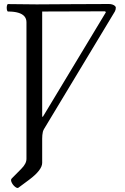

<svg xmlns="http://www.w3.org/2000/svg" viewBox="-20 -685 623 960"><path d="M38.6 207.5 85.9 159.7Q99.1 146.5 105.7 134Q112.3 121.6 112.3 109.4V-573.7Q112.3 -591.3 102.1 -603.3Q91.8 -615.2 71.3 -621.3Q50.8 -627.4 20.5 -627.4Q16.1 -627.4 14.4 -636.7Q12.7 -646 14.4 -655.3Q16.1 -664.6 20.5 -664.6Q109.9 -663.1 163.6 -663.1Q242.2 -663.6 320.3 -664.1Q458 -665 524.4 -665Q534.7 -665 542.7 -662.1Q550.8 -659.2 554.9 -655Q559.1 -650.9 559.1 -647Q559.1 -636.2 554.2 -627.4L200.2 -40L199.7 -39.1Q196.3 -33.2 194.3 -25.9Q192.4 -18.6 191.7 -9.5Q190.9 -0.5 190.9 8.3V129.4Q190.9 147 174.6 168.2Q158.2 189.5 125.5 213.9L72.3 253.4Q66.4 257.8 55.2 248.8Q43.9 239.7 38.1 226.8Q32.2 213.9 38.6 207.5ZM509.3 -623.5 505.9 -628.4 190.9 -627.4V-102.1L194.3 -101.1Z"/></svg>

Font: Junicode Two Beta VF
Style: Regular
Weight: 400
Designer: Peter S. Baker
Foundry: Briery Creek Software
Version: Version 1.031 beta; ttfautohint (v1.8.1.43-b0c9)